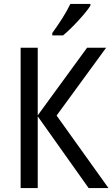

<svg xmlns="http://www.w3.org/2000/svg" viewBox="-20 -957 572 977"><path d="M338 -937Q322 -903 296.5 -863Q271 -823 246 -789V-777H301Q334 -804 377.5 -851Q421 -898 440 -928V-937ZM268 -369 520 -714H423L172 -370V-714H85V0H172V-365L431 0H532Z"/></svg>

Font: Noto Sans UI SemiCondensed
Style: Regular
Weight: 400
Width: 4
Designer: Monotype Design Team
Foundry: Monotype Imaging Inc.
Version: 1.001